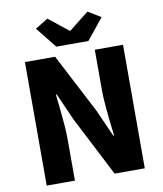

<svg xmlns="http://www.w3.org/2000/svg" viewBox="-102 -1057 968 1139"><g transform="rotate(-10 382.0 -487.5)"><path d="M85.9 0V-744.1H267.6L453.1 -387.7L526.4 -222.7H531.2Q506.8 -419.9 506.8 -498V-744.1H676.8V0H495.1L310.5 -359.4L238.3 -522.5H233.4Q235.4 -504.9 242.2 -441.4Q249 -377.9 252.4 -332.5Q255.9 -287.1 255.9 -247.1V0ZM285.2 -801.8 184.6 -927.7 261.7 -974.6 379.9 -880.9H384.8L502.9 -974.6L580.1 -927.7L478.5 -801.8Z"/></g></svg>

Font: Gen Shin Gothic Heavy
Style: Bold
Weight: 900
Designer: [Source Han Sans]
Ryoko NISHIZUKA  (kana & ideographs); Paul D. Hunt (Latin, Greek & Cyrillic); Wenlong ZHANG  (bopomofo
Version: Version 1.002.20150607